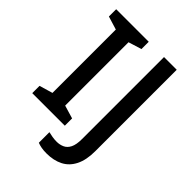

<svg xmlns="http://www.w3.org/2000/svg" viewBox="-256 -837 1155 1155"><g transform="rotate(45 322.0 -259.0)"><path d="M315 0H38V-62L123 -87V-626L38 -652V-714H315V-652L231 -626V-87L315 -62ZM355 196Q330 196 311 192.5Q292 189 277 183V93Q293 97 311 100Q329 103 349 103Q374 103 396.5 93Q419 83 432 57Q445 31 445 -16V-714H553V-21Q553 54 528.5 102.5Q504 151 459.5 173.5Q415 196 355 196Z"/></g></svg>

Font: Noto Sans Cham Medium
Style: Regular
Weight: 500
Version: Version 2.002